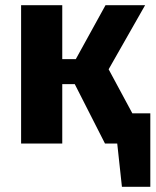

<svg xmlns="http://www.w3.org/2000/svg" viewBox="-20 -551 597 737"><path d="M488 -116H557V166H448L430 0H383L267 -228H219V0H61V-531H219V-324H271L385 -531H537L397 -285Z"/></svg>

Font: Fira Sans
Style: Bold
Weight: 700
Designer: bBox Type GmbH & Carrois Corporate GbR & Edenspiekermann AG
Foundry: bBox Type GmbH & Carrois Corporate GbR & Edenspiekermann AG
Version: Version 4.301;PS 004.301;hotconv 1.0.88;makeotf.lib2.5.64775